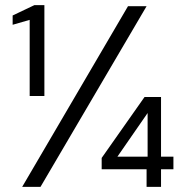

<svg xmlns="http://www.w3.org/2000/svg" viewBox="-20 -724 707 744"><path d="M95 -352V-647L29 -628V-664L113 -704H152V-352ZM66 0 476 -700H548L137 0ZM548 0V-68H374V-112L540 -348H604V-117H652V-68H604V0ZM435 -117H552V-286Z"/></svg>

Font: DM Sans 24pt Light
Style: Regular
Weight: 300
Designer: Colophon Foundry, Jonny Pinhorn
Foundry: Colophon Foundry
Version: Version 4.004;gftools[0.9.30]